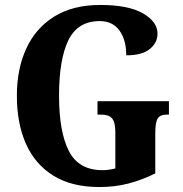

<svg xmlns="http://www.w3.org/2000/svg" viewBox="-20 -744 737 774"><path d="M381 10Q269 10 195 -36Q121 -82 84.5 -164.5Q48 -247 48 -358Q48 -466 86 -548.5Q124 -631 199 -677.5Q274 -724 384 -724Q498 -724 556.5 -690Q615 -656 615 -608Q615 -572 584 -546.5Q553 -521 489 -521Q489 -583 461.5 -621Q434 -659 382 -659Q293 -659 255.5 -581.5Q218 -504 218 -358Q218 -213 257.5 -135.5Q297 -58 393 -58Q418 -58 445 -65V-211Q445 -251 432 -266.5Q419 -282 387 -282H373V-336H661V-282H653Q625 -282 615.5 -266Q606 -250 606 -207V-45Q552 -18 497 -4Q442 10 381 10Z"/></svg>

Font: Noto Serif Lao Condensed ExtraBold
Style: Regular
Weight: 800
Width: 3
Designer: Monotype Design Team
Foundry: Monotype Imaging Inc.
Version: Version 2.003; ttfautohint (v1.8.4.7-5d5b)